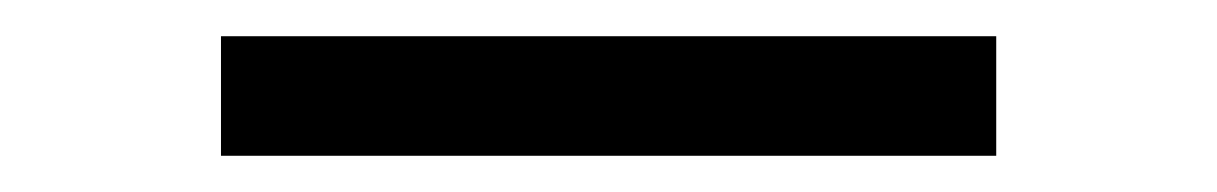

<svg xmlns="http://www.w3.org/2000/svg" viewBox="-20 72 672 106"><path d="M102 92H530V158H102Z"/></svg>

Font: TitilliumWeb-Regular
Style: Regular
Weight: 400
Version: Version 1.001;PS 57.000;hotconv 1.0.70;makeotf.lib2.5.55311